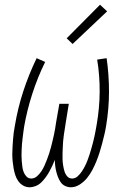

<svg xmlns="http://www.w3.org/2000/svg" viewBox="-20 -784 540 812"><path d="M280 8Q267 8 255.5 2.5Q244 -3 237 -13Q230 -23 225.5 -34.5Q221 -46 218 -58Q215 -70 213.5 -82.5Q212 -95 212 -108Q207 -95 201 -82.5Q195 -70 188.5 -58Q182 -46 173.5 -34.5Q165 -23 155 -13Q145 -3 131.5 2.5Q118 8 105 8Q90 8 77.5 0.5Q65 -7 57 -18.5Q49 -30 44.5 -44Q40 -58 37.5 -72.5Q35 -87 33.5 -102Q32 -117 32 -132Q32 -147 33 -162Q34 -177 35 -192.5Q36 -208 38 -223Q40 -238 43 -253Q55 -326 78.5 -398Q102 -470 135 -538L171 -522Q139 -457 116.5 -387Q94 -317 82 -248Q80 -235 78.5 -223Q77 -211 75.5 -199Q74 -187 73 -175Q72 -163 71.5 -150.5Q71 -138 71 -126Q71 -114 72 -102.5Q73 -91 74.5 -79Q76 -67 80 -56.5Q84 -46 92 -37.5Q100 -29 112 -29Q126 -29 137 -39Q148 -49 155.5 -60.5Q163 -72 168.5 -84.5Q174 -97 179 -110Q184 -123 188 -135.5Q192 -148 195.5 -161Q199 -174 202 -187Q205 -200 208 -213Q211 -226 213 -239Q215 -252 217 -265L231 -345H271L258 -265Q256 -252 254 -239Q252 -226 250 -213Q248 -200 247 -187Q246 -174 245.5 -161Q245 -148 244.5 -135Q244 -122 244.5 -109.5Q245 -97 247 -84.5Q249 -72 252.5 -60Q256 -48 264 -38.5Q272 -29 285 -29Q298 -29 308.5 -38.5Q319 -48 326.5 -59.5Q334 -71 340 -83Q346 -95 350.5 -107Q355 -119 359 -131.5Q363 -144 366.5 -156.5Q370 -169 373.5 -182Q377 -195 379.5 -207.5Q382 -220 384.5 -232.5Q387 -245 389 -258Q401 -327 401.5 -395.5Q402 -464 391 -532L431 -538Q441 -467 441 -396.5Q441 -326 429 -253Q426 -234 421.5 -215Q417 -196 412 -177Q407 -158 401 -139Q395 -120 387.5 -101.5Q380 -83 370.5 -65Q361 -47 348 -31Q335 -15 317 -3.5Q299 8 280 8ZM287 -598 262 -622 403 -764 433 -736Z"/></svg>

Font: Iosevka Curly Slab XLtObl
Style: Regular
Weight: 200
Italic angle: -9°
Monospace: yes
Designer: Belleve Invis
Foundry: Belleve Invis
Version: Version 11.1.0; ttfautohint (v1.8.3)